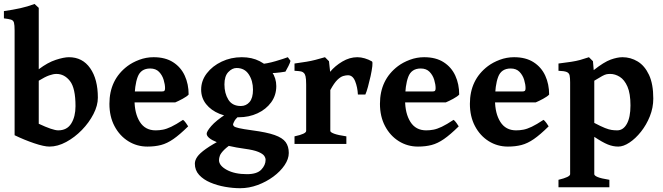

<svg xmlns="http://www.w3.org/2000/svg" viewBox="-20 -736 3389 982"><path d="M480.5 -236.3Q480.5 -196.3 458 -152.6Q435.5 -108.9 398.7 -71Q361.8 -33.2 318.4 -9.8Q274.9 13.7 232.9 13.7Q205.1 13.7 154.5 -3.4Q104 -20.5 54.7 -44.4V-580.1Q54.7 -607.9 51.5 -619.9Q48.3 -631.8 36.6 -635.5Q24.9 -639.2 0 -642.1V-679.2Q47.4 -686 84 -694.1Q120.6 -702.1 156.7 -715.8Q168.5 -705.6 178.2 -695.8V-381.8Q224.1 -416.5 265.4 -429.9Q306.6 -443.4 332.5 -443.4Q401.9 -443.4 441.2 -387.2Q480.5 -331.1 480.5 -236.3ZM366.2 -192.9Q366.2 -285.2 337.9 -321.5Q309.6 -357.9 268.6 -357.9Q252.4 -357.9 231.2 -350.3Q210 -342.8 178.2 -323.2V-103Q250 -69.3 277.8 -69.3Q322.8 -69.3 344.5 -104.5Q366.2 -139.6 366.2 -192.9Z M944.8 -252.4Q937 -243.2 914.1 -230.7Q891.1 -218.3 876.5 -212.4H595.7L596.2 -268.1H806.6Q817.4 -268.1 820.8 -271.5Q824.2 -274.9 824.2 -284.7Q824.2 -303.7 817.1 -327.4Q810.1 -351.1 793.5 -368.4Q776.9 -385.7 748 -385.7Q700.2 -385.7 684.1 -342.5Q668 -299.3 668 -225.1Q668 -155.8 695.3 -112.5Q722.7 -69.3 775.9 -69.3Q794.9 -69.3 813.2 -72.8Q831.5 -76.2 855.7 -87.6Q879.9 -99.1 916 -123Q921.9 -119.6 931.2 -106.7Q940.4 -93.8 942.4 -89.8Q899.4 -47.4 866.9 -24.9Q834.5 -2.4 803.5 5.6Q772.5 13.7 733.9 13.7Q680.2 13.7 636 -13.9Q591.8 -41.5 565.7 -90.8Q539.6 -140.1 539.6 -205.1Q539.6 -328.1 631.8 -397.9Q657.2 -417 692.4 -430.2Q727.5 -443.4 765.6 -443.4Q825.7 -443.4 865.5 -417.7Q905.3 -392.1 925 -348.9Q944.8 -305.7 944.8 -252.4Z M1457 46.4Q1457 77.1 1435.5 108.9Q1414.1 140.6 1378.2 167.2Q1342.3 193.8 1298.1 210.2Q1253.9 226.6 1208.5 226.6Q1171.4 226.6 1131.1 219.5Q1090.8 212.4 1055.7 197.5Q1020.5 182.6 998.5 158.7Q976.6 134.8 976.6 101.1Q976.6 84 988.8 66.2Q1001 48.3 1033.2 25.4Q1065.4 2.4 1125 -28.3Q1125 -28.3 1139.4 -27.3Q1153.8 -26.4 1168.5 -23.2Q1183.1 -20 1184.6 -13.7Q1144.5 12.2 1126.7 30Q1108.9 47.9 1104.5 60.3Q1100.1 72.8 1100.1 83Q1100.1 111.3 1140.4 133.1Q1180.7 154.8 1243.2 154.8Q1294.4 154.8 1316.4 131.6Q1338.4 108.4 1338.4 81.5Q1338.4 71.3 1331.1 60.8Q1323.7 50.3 1301 40.8Q1278.3 31.2 1231.9 24.9Q1142.1 12.7 1089.6 -8.5Q1037.1 -29.8 1037.1 -52.2Q1037.1 -64 1060.8 -91.6Q1084.5 -119.1 1137.7 -153.8L1225.6 -161.6Q1188 -133.8 1179.9 -118.7Q1171.9 -103.5 1171.9 -99.6Q1171.9 -94.7 1176.8 -90.1Q1181.6 -85.4 1202.4 -80.6Q1223.1 -75.7 1270.5 -69.3Q1344.2 -59.6 1384.5 -45.4Q1424.8 -31.2 1440.9 -9.3Q1457 12.7 1457 46.4ZM1465.8 -424.8Q1463.9 -415.5 1455.3 -398.2Q1446.8 -380.9 1439.9 -369.6Q1415 -365.2 1387.5 -363Q1359.9 -360.8 1320.8 -362.3L1303.7 -406.7Q1347.2 -410.6 1389.2 -423.1Q1431.2 -435.5 1452.1 -443.4ZM1393.1 -295.9Q1393.1 -248.5 1366.9 -212.6Q1340.8 -176.8 1297.1 -156.5Q1253.4 -136.2 1200.7 -136.2Q1146.5 -136.2 1103 -153.8Q1059.6 -171.4 1034.2 -203.4Q1008.8 -235.4 1008.8 -277.8Q1008.8 -323.2 1037.6 -360.8Q1066.4 -398.4 1113.8 -420.9Q1161.1 -443.4 1216.8 -443.4Q1268.6 -443.4 1308.1 -423.1Q1347.7 -402.8 1370.4 -369.4Q1393.1 -335.9 1393.1 -295.9ZM1273.9 -277.3Q1273.9 -322.8 1252.4 -355.5Q1231 -388.2 1189.9 -388.2Q1167.5 -388.2 1147.7 -367.4Q1127.9 -346.7 1127.9 -304.2Q1127.9 -258.8 1147.9 -226.3Q1168 -193.8 1211.9 -193.8Q1238.8 -193.8 1256.3 -214.1Q1273.9 -234.4 1273.9 -277.3Z M1882.3 -421.9Q1886.7 -419.4 1884.3 -397.7Q1881.8 -376 1875.5 -346.9Q1869.1 -317.9 1861.8 -291.5Q1854.5 -265.1 1848.6 -252.4H1810.5Q1808.6 -290 1796.4 -320.6Q1784.2 -351.1 1759.8 -351.1Q1749 -351.1 1735.4 -347.2Q1721.7 -343.3 1705.3 -327.4Q1689 -311.5 1669.4 -275.4V-66.4Q1669.4 -59.6 1689 -52.2Q1708.5 -44.9 1751.5 -38.6V0H1486.3V-38.6Q1545.9 -51.3 1545.9 -66.4V-303.2Q1545.9 -333.5 1542.7 -345.5Q1539.6 -357.4 1535.2 -361.8Q1529.3 -368.2 1520.8 -370.4Q1512.2 -372.6 1486.3 -374V-411.1Q1524.4 -416.5 1548.1 -420.4Q1571.8 -424.3 1592.5 -429.7Q1613.3 -435.1 1642.1 -443.4L1662.6 -422.9L1668.5 -368.7Q1693.4 -398.9 1730.7 -421.1Q1768.1 -443.4 1807.6 -443.4Q1826.2 -443.4 1845.9 -437.5Q1865.7 -431.6 1882.3 -421.9Z M2328.6 -252.4Q2320.8 -243.2 2297.9 -230.7Q2274.9 -218.3 2260.3 -212.4H1979.5L1980 -268.1H2190.4Q2201.2 -268.1 2204.6 -271.5Q2208 -274.9 2208 -284.7Q2208 -303.7 2200.9 -327.4Q2193.8 -351.1 2177.2 -368.4Q2160.6 -385.7 2131.8 -385.7Q2084 -385.7 2067.9 -342.5Q2051.8 -299.3 2051.8 -225.1Q2051.8 -155.8 2079.1 -112.5Q2106.4 -69.3 2159.7 -69.3Q2178.7 -69.3 2197 -72.8Q2215.3 -76.2 2239.5 -87.6Q2263.7 -99.1 2299.8 -123Q2305.7 -119.6 2314.9 -106.7Q2324.2 -93.8 2326.2 -89.8Q2283.2 -47.4 2250.7 -24.9Q2218.3 -2.4 2187.3 5.6Q2156.2 13.7 2117.7 13.7Q2064 13.7 2019.8 -13.9Q1975.6 -41.5 1949.5 -90.8Q1923.3 -140.1 1923.3 -205.1Q1923.3 -328.1 2015.6 -397.9Q2041 -417 2076.2 -430.2Q2111.3 -443.4 2149.4 -443.4Q2209.5 -443.4 2249.3 -417.7Q2289.1 -392.1 2308.8 -348.9Q2328.6 -305.7 2328.6 -252.4Z M2788.6 -252.4Q2780.8 -243.2 2757.8 -230.7Q2734.9 -218.3 2720.2 -212.4H2439.5L2439.9 -268.1H2650.4Q2661.1 -268.1 2664.6 -271.5Q2668 -274.9 2668 -284.7Q2668 -303.7 2660.9 -327.4Q2653.8 -351.1 2637.2 -368.4Q2620.6 -385.7 2591.8 -385.7Q2543.9 -385.7 2527.8 -342.5Q2511.7 -299.3 2511.7 -225.1Q2511.7 -155.8 2539.1 -112.5Q2566.4 -69.3 2619.6 -69.3Q2638.7 -69.3 2657 -72.8Q2675.3 -76.2 2699.5 -87.6Q2723.6 -99.1 2759.8 -123Q2765.6 -119.6 2774.9 -106.7Q2784.2 -93.8 2786.1 -89.8Q2743.2 -47.4 2710.7 -24.9Q2678.2 -2.4 2647.2 5.6Q2616.2 13.7 2577.6 13.7Q2523.9 13.7 2479.7 -13.9Q2435.5 -41.5 2409.4 -90.8Q2383.3 -140.1 2383.3 -205.1Q2383.3 -328.1 2475.6 -397.9Q2501 -417 2536.1 -430.2Q2571.3 -443.4 2609.4 -443.4Q2669.4 -443.4 2709.2 -417.7Q2749 -392.1 2768.8 -348.9Q2788.6 -305.7 2788.6 -252.4Z M3142.1 13.7Q3115.2 13.7 3088.6 2.9Q3062 -7.8 3019.5 -36.1V154.8Q3019.5 162.1 3036.6 169.4Q3053.7 176.8 3096.7 183.6V221.7H2836.4V183.6Q2896 169.4 2896 154.8V-314.5Q2896 -337.9 2893.3 -350.3Q2890.6 -362.8 2878.2 -367.9Q2865.7 -373 2836.4 -374V-411.1Q2876 -416 2901.4 -419.9Q2926.8 -423.8 2947.3 -429.4Q2967.8 -435.1 2992.2 -443.4L3012.7 -422.9L3016.6 -377.4Q3069.3 -418.9 3103.5 -431.2Q3137.7 -443.4 3163.6 -443.4Q3205.6 -443.4 3241.5 -421.6Q3277.3 -399.9 3299.3 -353.3Q3321.3 -306.6 3321.3 -231.9Q3321.3 -185.1 3303.7 -141.1Q3286.1 -97.2 3258.3 -62.3Q3230.5 -27.3 3199.5 -6.8Q3168.5 13.7 3142.1 13.7ZM3101.1 -357.9Q3090.3 -357.9 3082 -356.2Q3073.7 -354.5 3060.1 -347.2Q3046.4 -339.8 3019.5 -323.2V-107.4Q3053.7 -89.4 3074.2 -81.3Q3094.7 -73.2 3108.6 -71.3Q3122.6 -69.3 3136.7 -69.3Q3167.5 -69.3 3186 -102.5Q3204.6 -135.7 3204.6 -196.8Q3204.6 -257.8 3189.2 -293Q3173.8 -328.1 3149.9 -343Q3126 -357.9 3101.1 -357.9Z"/></svg>

Font: Namdhinggo ExtraBold
Style: Regular
Weight: 800
Designer: Victor Gaultney
Foundry: SIL International
Version: Version 3.001